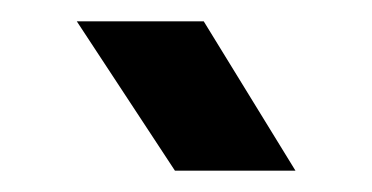

<svg xmlns="http://www.w3.org/2000/svg" viewBox="-20 -743 349 180"><path d="M171 -723 257 -583H144L52 -723Z"/></svg>

Font: TikTok Sans 24pt SemiBold
Style: Regular
Weight: 600
Version: Version 4.000